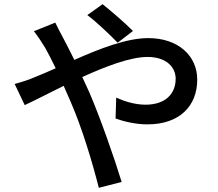

<svg xmlns="http://www.w3.org/2000/svg" viewBox="-20 -839 1040 917"><path d="M542 -635 615 -691C579 -728 504 -792 470 -819L397 -767C439 -736 505 -673 542 -635ZM244 -731 142 -690C159 -668 182 -634 195 -612C211 -584 228 -550 246 -513C208 -496 173 -481 140 -468C123 -460 84 -447 50 -438L98 -337C142 -357 209 -392 284 -429C295 -404 306 -379 317 -354C372 -228 421 -64 452 58L561 30C527 -82 458 -279 407 -397C396 -421 385 -446 373 -471C485 -522 602 -567 685 -567C773 -567 819 -519 819 -463C819 -391 770 -339 675 -339C626 -339 576 -354 535 -373L532 -273C570 -259 628 -245 684 -245C838 -245 922 -333 922 -459C922 -571 833 -657 688 -657C584 -657 455 -606 335 -553C316 -591 298 -627 281 -659C271 -677 252 -714 244 -731Z"/></svg>

Font: Noto Sans HK Medium
Style: Regular
Weight: 500
Designer: Ryoko NISHIZUKA 西塚涼子 (kana, bopomofo & ideographs); Paul D. Hunt (Latin, Greek & Cyrillic); Sandoll Communications 산돌커뮤니
Foundry: Adobe
Version: Version 2.002;hotconv 1.0.116;makeotfexe 2.5.65601